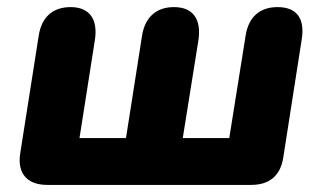

<svg xmlns="http://www.w3.org/2000/svg" viewBox="-20 -521 907 541"><path d="M113 0H688C739 0 770 -26 778 -76L830 -409C840 -469 816 -501 762 -501C712 -501 680 -473 672 -420L626 -132H495L539 -407C548 -467 524 -501 470 -501C421 -501 388 -473 380 -419L335 -132H204L247 -406C257 -466 233 -501 179 -501C129 -501 97 -473 89 -420L37 -89C28 -32 57 0 113 0Z"/></svg>

Font: SN Pro Heavy
Style: Italic
Weight: 800
Italic angle: -9°
Designer: Tobias Whetton
Foundry: Supernotes
Version: Version 1.001;Glyphs 3.2 (3249)